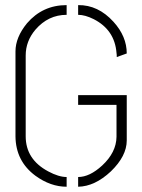

<svg xmlns="http://www.w3.org/2000/svg" viewBox="-20 -708 543 733"><path d="M39.1 -187.5V-511.7Q39.1 -565.4 83 -619.1Q142.6 -688.5 234.4 -688.5V-651.4Q164.1 -651.4 115.2 -594.7Q78.1 -550.8 78.1 -496.1V-187.5Q78.1 -99.6 164.1 -53.7Q204.1 -32.2 234.4 -32.2V4.9Q172.9 4.9 115.2 -37.1Q40 -92.8 39.1 -187.5ZM278.3 4.9V-32.2Q322.3 -32.2 370.1 -76.2Q423.8 -126 424.8 -185.5V-307.6H278.3V-344.7H463.9V-171.9Q463.9 -112.3 403.3 -53.7Q341.8 3.9 278.3 4.9ZM278.3 -651.4V-688.5Q354.5 -689.5 413.1 -625Q463.9 -569.3 463.9 -503.9L425.8 -490.2Q425.8 -501 424.8 -505.9Q418 -593.8 337.9 -634.8Q304.7 -651.4 278.3 -651.4Z"/></svg>

Font: Post No Bills Colombo Light
Style: Regular
Weight: 300
Designer: Kosala Senevirathne, Siva Puranthara, Lasantha Premarathna, Tharique Azeez
Foundry: Mooniak
Version: Version 1.220 ; ttfautohint (v1.6)